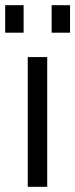

<svg xmlns="http://www.w3.org/2000/svg" viewBox="-30 -720 290 740"><path d="M77 0V-500H152V0ZM-10 -594V-700H61V-594ZM169 -594V-700H240V-594Z"/></svg>

Font: Gudea
Style: Regular
Weight: 400
Designer: Agustina Mingote
Foundry: Agustina Mingote
Version: Version 1.002